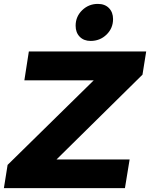

<svg xmlns="http://www.w3.org/2000/svg" viewBox="-35 -965 770 985"><path d="M715 -701 696 -582 255 -147H630L606 0H-15L4 -119L446 -553H90L113 -701ZM545 -867Q545 -820 511.5 -787.5Q478 -755 430 -755Q395 -755 374 -776.5Q353 -798 353 -833Q353 -880 386.5 -912.5Q420 -945 467 -945Q503 -945 524 -923.5Q545 -902 545 -867Z"/></svg>

Font: Gontserrat
Style: Bold Italic
Weight: 700
Italic angle: -11.3°
Designer: Julieta Ulanovsky
Foundry: Julieta Ulanovsky
Version: Version 6.001